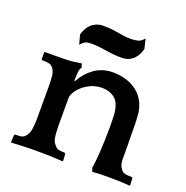

<svg xmlns="http://www.w3.org/2000/svg" viewBox="-123 -793 885 912"><g transform="rotate(20 319.5 -337.5)"><path d="M214 -373Q237 -417 277 -446Q317 -475 371 -475Q402 -475 432 -467Q462 -459 486.5 -442Q511 -425 527.5 -398.5Q544 -372 549 -336Q552 -310 552.5 -281Q553 -252 553 -223Q554 -189 554 -160.5Q554 -132 554 -98Q556 -75 562 -65Q568 -55 574 -49Q583 -41 596 -39.5Q609 -38 625 -38L628 -34L630 0L628 4Q607 2 581.5 1Q556 0 532 0Q508 0 484 0.5Q460 1 439 3L432 -17Q435 -30 437.5 -56Q440 -82 441 -98Q443 -136 444 -169Q445 -202 445 -228Q445 -251 444 -278Q443 -305 437 -325Q429 -357 404.5 -372.5Q380 -388 348 -388Q318 -388 293 -377Q268 -366 250.5 -350.5Q233 -335 223 -318Q213 -301 213 -288V-185Q213 -165 213 -152.5Q213 -140 213.5 -131Q214 -122 214.5 -114.5Q215 -107 216 -98Q218 -77 224.5 -66.5Q231 -56 239 -49Q247 -41 258 -39.5Q269 -38 284 -38L289 -33L291 0L289 4Q282 4 268 3Q254 2 238 1.5Q222 1 208 0.5Q194 0 187 0H132Q125 0 110.5 0.5Q96 1 80.5 1.5Q65 2 50.5 3Q36 4 29 4L28 0L30 -34L33 -38Q49 -38 61.5 -39.5Q74 -41 82 -49Q89 -56 95 -67Q101 -78 103 -98Q104 -105 104.5 -112Q105 -119 105.5 -127Q106 -135 106 -146Q106 -157 106 -173V-276Q106 -295 106 -308Q106 -321 105.5 -331Q105 -341 104.5 -349Q104 -357 103 -366Q101 -376 97 -385Q93 -394 90 -397Q80 -410 65 -412Q50 -414 34 -414L30 -418V-452L34 -455H85Q108 -455 134.5 -455.5Q161 -456 181 -459L216 -464L222 -445Q214 -434 212.5 -414.5Q211 -395 211 -375ZM472 -631Q469 -617 462.5 -603.5Q456 -590 445.5 -579Q435 -568 420 -561Q405 -554 384 -554Q344 -554 302.5 -561Q261 -568 229 -568Q204 -568 194 -561.5Q184 -555 174 -543L161 -591Q165 -604 172 -618Q179 -632 189.5 -642.5Q200 -653 215.5 -660Q231 -667 252 -667Q277 -667 295.5 -665Q314 -663 330 -660Q346 -657 361 -655Q376 -653 395 -653Q412 -653 429 -657Q446 -661 460 -679Z"/></g></svg>

Font: QuattrocentoBold
Style: Bold
Weight: 700
Designer: Pablo Impallari
Foundry: Pablo Impallari, Igino Marini, Branda Gallo
Version: Version 2.000